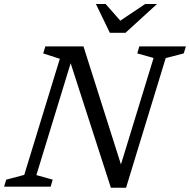

<svg xmlns="http://www.w3.org/2000/svg" viewBox="-38 -916 932 942"><path d="M565 -79 547.5 -83.5 715.5 -631.5 635.5 -654 645.5 -688.5H874L863.5 -654L775 -631L580.5 5H506L299 -635.5L314.5 -625L140.5 -57L220.5 -34.5L210.5 0H-18L-7.5 -34.5L81 -58L255.5 -627.5L174 -654L184.5 -688.5H371.5ZM732.5 -896.5 577.5 -755H501L432.5 -896.5H480L559 -807H541L674.5 -896.5Z"/></svg>

Font: Newsreader 12pt
Style: Italic
Weight: 400
Italic angle: -17°
Version: Version 1.003